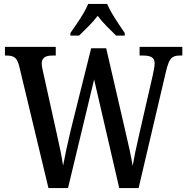

<svg xmlns="http://www.w3.org/2000/svg" viewBox="-20 -951 946 971"><path d="M77 -617Q69 -649 55 -659.5Q41 -670 16 -670H5V-714H262V-670H243Q191 -670 191 -630Q191 -621 193.5 -608Q196 -595 199 -582L267 -275Q277 -231 285.5 -189.5Q294 -148 299 -113Q306 -151 315.5 -195Q325 -239 337 -290L441 -707H517L615 -283Q627 -233 636 -190.5Q645 -148 651 -112Q657 -147 664.5 -183.5Q672 -220 683 -267L752 -568Q755 -582 758.5 -600.5Q762 -619 762 -630Q762 -652 748 -661Q734 -670 706 -670H686V-714H902V-670H886Q860 -670 846 -656Q832 -642 820 -592L681 0H583L456 -549L324 0H225ZM336 -784Q349 -803 367 -829Q385 -855 401 -882Q417 -909 426 -931H522Q531 -909 547 -882Q563 -855 580.5 -829Q598 -803 611 -784V-771H567Q546 -792 519.5 -818.5Q493 -845 474 -871Q454 -844 428 -818.5Q402 -793 380 -771H336Z"/></svg>

Font: Noto Serif Lao Condensed Medium
Style: Regular
Weight: 500
Width: 3
Designer: Monotype Design Team
Foundry: Monotype Imaging Inc.
Version: Version 2.003; ttfautohint (v1.8.4.7-5d5b)